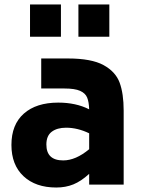

<svg xmlns="http://www.w3.org/2000/svg" viewBox="-20 -824 637 857"><path d="M31 0ZM532 -330V0H378V-48Q342 -15 307.5 -1Q273 13 231 13Q139 13 85 -37.5Q31 -88 31 -177Q31 -268 86.5 -317Q142 -366 240 -366Q319 -366 378 -336Q377 -369 369 -388.5Q361 -408 337.5 -418.5Q314 -429 268 -429H164V-563H283Q388 -563 442 -533.5Q496 -504 514 -455Q532 -406 532 -330ZM378 -158V-229Q326 -254 275 -254Q235 -254 211 -236Q187 -218 187 -179Q187 -108 262 -108Q318 -108 378 -158ZM330 -804H468V-660H330ZM114 -804H252V-660H114Z"/></svg>

Font: Biryani ExtraBold
Style: Regular
Weight: 800
Designer: Dan Reynolds and Mathieu Reguer
Foundry: Dan Reynolds and Mathieu Reguer
Version: Version 1.004; ttfautohint (v1.1) -l 5 -r 5 -G 72 -x 0 -D la